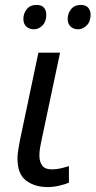

<svg xmlns="http://www.w3.org/2000/svg" viewBox="-20 -750 388 780"><path d="M174 10Q122 10 86.5 -16Q51 -42 51 -107Q51 -122 54 -140.5Q57 -159 61 -180L136 -536H224L148 -177Q145 -164 142.5 -148Q140 -132 140 -118Q140 -94 151 -78Q162 -62 191 -62Q208 -62 224 -65.5Q240 -69 260 -75V-8Q247 -2 222 4Q197 10 174 10ZM297 -631Q279 -631 267 -642Q255 -653 255 -673Q255 -696 269 -713Q283 -730 308 -730Q328 -730 338 -719Q348 -708 348 -690Q348 -662 332 -646.5Q316 -631 297 -631ZM118 -631Q99 -631 87 -642Q75 -653 75 -673Q75 -696 89 -713Q103 -730 128 -730Q149 -730 158.5 -719Q168 -708 168 -690Q168 -662 152.5 -646.5Q137 -631 118 -631Z"/></svg>

Font: Noto Sans IKEA
Style: Italic
Weight: 400
Italic angle: -12°
Designer: Monotype Design Team
Foundry: Monotype Imaging Inc.
Version: Version 2.001